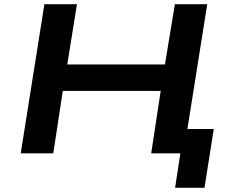

<svg xmlns="http://www.w3.org/2000/svg" viewBox="-20 -725 1099 908"><path d="M808 163 833 0H701L719 -115H991L947 163ZM78 0 190 -705H344L298 -420H760L807 -705H960L848 0H695L740 -295H277L232 0Z"/></svg>

Font: Nunito Sans 7pt Expanded
Style: Bold Italic
Weight: 700
Width: 7
Italic angle: -9°
Designer: Vernon Adams
Foundry: Vernon Adams
Version: Version 3.101;gftools[0.9.27]